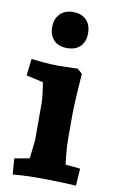

<svg xmlns="http://www.w3.org/2000/svg" viewBox="-85 -781 502 833"><g transform="rotate(10 166.0 -365.0)"><path d="M248 -654.8Q248 -618.7 227.5 -597.4Q207 -576.2 168.9 -576.2Q130.9 -576.2 110.4 -597.7Q89.8 -619.1 89.8 -654.8Q89.8 -690.9 110.8 -712.9Q131.8 -734.9 168.9 -734.9Q206.1 -734.9 227.1 -713.4Q248 -691.9 248 -654.8ZM131.8 0Q103 0 72 2Q41 3.9 32.2 4.9L26.9 -64.9L92.8 -77.1Q93.8 -88.4 97.9 -119.6Q102.1 -150.9 102.1 -163.1V-325.2Q102.1 -338.4 98.1 -369.6Q94.2 -400.9 91.8 -412.1L17.1 -429.2L25.9 -502.9Q38.1 -501 77.6 -497.6Q117.2 -494.1 143.1 -494.1L231 -496.1L252 -477.1Q250 -456.1 246.1 -391.1Q242.2 -326.2 242.2 -294.9V-192.9Q242.2 -162.1 245.6 -125Q249 -87.9 251 -77.1L315.9 -70.8L311 4.9Q298.8 3.9 251 2Q203.1 0 131.8 0Z"/></g></svg>

Font: Sura
Style: Bold
Weight: 700
Designer: Carolina Giovagnoli
Foundry: Huerta Tipografica
Version: Version 1.002;PS 001.002;hotconv 1.0.70;makeotf.lib2.5.58329